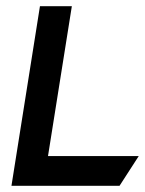

<svg xmlns="http://www.w3.org/2000/svg" viewBox="-20 -600 468 620"><path d="M17 0H366L428 -96H135L212 -580H109Z"/></svg>

Font: Charger Sport
Style: BlkNrwObl
Weight: 900
Designer: Jasper
Foundry: Cannot Into Space Fonts
Version: Version 1.1